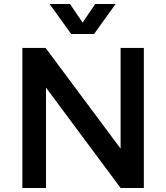

<svg xmlns="http://www.w3.org/2000/svg" viewBox="-20 -940 832 960"><path d="M91.8 0V-700.2H208L583 -196.8V-700.2H699.2V0H583L210 -502V0ZM228 -919.9H330.1L393.1 -827.1L456.1 -919.9H558.1L450.2 -770H335.9Z"/></svg>

Font: Trueno
Style: Regular
Weight: 400
Designer: Julieta Ulanovsky
Foundry: Julieta Ulanovsky
Version: Version 3.001b | FøM Fix